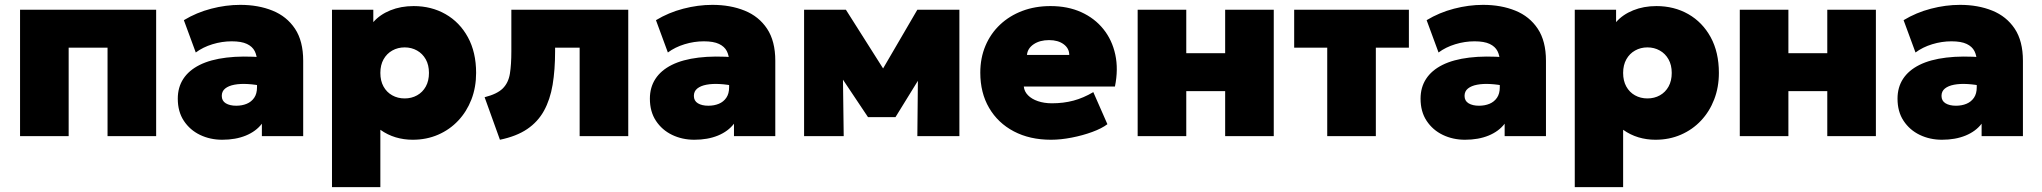

<svg xmlns="http://www.w3.org/2000/svg" viewBox="-20 -560 8400 790"><path d="M62.5 0V-520H622.5V0H422.5V-364H262.5V0Z M894.5 15Q844.5 15 803 -5Q761.5 -25 736.5 -62.8Q711.5 -100.5 711.5 -154Q711.5 -200.5 734.2 -235.5Q757 -270.5 801.5 -292.8Q846 -315 911.8 -323Q977.5 -331 1063.5 -324L1064.5 -205Q1030.5 -212.5 999.5 -214.2Q968.5 -216 944.5 -211.5Q920.5 -207 906.5 -195.8Q892.5 -184.5 892.5 -165.5Q892.5 -145 909 -135Q925.5 -125 952 -125Q976 -125 995.2 -133Q1014.5 -141 1026 -157.8Q1037.5 -174.5 1037.5 -201V-307Q1037.5 -331 1028 -349.8Q1018.5 -368.5 996 -379.2Q973.5 -390 933.5 -390Q893.5 -390 854.2 -378Q815 -366 785.5 -344L736.5 -477Q788.5 -508.5 849 -524.2Q909.5 -540 968.5 -540Q1043 -540 1101.5 -516.2Q1160 -492.5 1193.8 -441.8Q1227.5 -391 1227.5 -310V0H1057.5V-51Q1033.5 -19.5 991.5 -2.2Q949.5 15 894.5 15Z M1346 210V-520H1516V-469Q1543 -500 1586.2 -517.5Q1629.5 -535 1682 -535Q1755 -535 1813.2 -501.8Q1871.5 -468.5 1905.2 -406.8Q1939 -345 1939 -260Q1939 -201 1919.8 -151Q1900.5 -101 1865.5 -63.8Q1830.5 -26.5 1782.8 -5.8Q1735 15 1678 15Q1641.5 15 1608 5Q1574.5 -5 1545 -26V210ZM1645 -155Q1673.5 -155 1696.2 -167.8Q1719 -180.5 1732 -204Q1745 -227.5 1745 -260Q1745 -292.5 1731.8 -316Q1718.5 -339.5 1695.8 -352.2Q1673 -365 1645 -365Q1617 -365 1594.2 -352.2Q1571.5 -339.5 1558.2 -316Q1545 -292.5 1545 -260Q1545 -227.5 1558 -204Q1571 -180.5 1593.8 -167.8Q1616.5 -155 1645 -155Z M2037 15 1974 -160Q2025.5 -173 2048.8 -196.2Q2072 -219.5 2078 -256.8Q2084 -294 2084 -349V-520H2565V0H2365V-364H2264V-349Q2264 -272.5 2253.8 -211.2Q2243.5 -150 2218.2 -104.2Q2193 -58.5 2149 -28.8Q2105 1 2037 15Z M2837 15Q2787 15 2745.5 -5Q2704 -25 2679 -62.8Q2654 -100.5 2654 -154Q2654 -200.5 2676.8 -235.5Q2699.5 -270.5 2744 -292.8Q2788.5 -315 2854.2 -323Q2920 -331 3006 -324L3007 -205Q2973 -212.5 2942 -214.2Q2911 -216 2887 -211.5Q2863 -207 2849 -195.8Q2835 -184.5 2835 -165.5Q2835 -145 2851.5 -135Q2868 -125 2894.5 -125Q2918.5 -125 2937.8 -133Q2957 -141 2968.5 -157.8Q2980 -174.5 2980 -201V-307Q2980 -331 2970.5 -349.8Q2961 -368.5 2938.5 -379.2Q2916 -390 2876 -390Q2836 -390 2796.8 -378Q2757.5 -366 2728 -344L2679 -477Q2731 -508.5 2791.5 -524.2Q2852 -540 2911 -540Q2985.5 -540 3044 -516.2Q3102.5 -492.5 3136.2 -441.8Q3170 -391 3170 -310V0H3000V-51Q2976 -19.5 2934 -2.2Q2892 15 2837 15Z M3288.5 0V-520H3457.5H3460.5L3657.5 -209L3572.5 -208L3754.5 -520H3927.5V0H3754.5L3757.5 -307L3796.5 -292L3664.5 -78H3551.5L3408.5 -292L3447.5 -307L3451.5 0Z M4304.5 15Q4217 15 4151.5 -19.5Q4086 -54 4049.8 -116Q4013.5 -178 4013.5 -261Q4013.5 -321.5 4034.8 -371.8Q4056 -422 4094.8 -458.5Q4133.5 -495 4186.2 -515Q4239 -535 4302.5 -535Q4373.5 -535 4428.8 -510Q4484 -485 4520 -440.2Q4556 -395.5 4569 -335.2Q4582 -275 4567.5 -204H4192.5Q4194.5 -183.5 4209.8 -168Q4225 -152.5 4250.5 -143.8Q4276 -135 4308.5 -135Q4356 -135 4397 -146Q4438 -157 4478.5 -181L4536.5 -49Q4513.5 -31.5 4474 -17Q4434.5 -2.5 4389.5 6.2Q4344.5 15 4304.5 15ZM4205.5 -334H4379.5Q4379.5 -361 4356.5 -378Q4333.5 -395 4296.5 -395Q4258.5 -395 4233.2 -378Q4208 -361 4205.5 -334Z M4661 0V-520H4861V-341H5021V-520H5221V0H5021V-185H4861V0Z M5441 0V-364H5305V-520H5777V-364H5641V0Z M6008 15Q5958 15 5916.5 -5Q5875 -25 5850 -62.8Q5825 -100.5 5825 -154Q5825 -200.5 5847.8 -235.5Q5870.5 -270.5 5915 -292.8Q5959.5 -315 6025.2 -323Q6091 -331 6177 -324L6178 -205Q6144 -212.5 6113 -214.2Q6082 -216 6058 -211.5Q6034 -207 6020 -195.8Q6006 -184.5 6006 -165.5Q6006 -145 6022.5 -135Q6039 -125 6065.5 -125Q6089.5 -125 6108.8 -133Q6128 -141 6139.5 -157.8Q6151 -174.5 6151 -201V-307Q6151 -331 6141.5 -349.8Q6132 -368.5 6109.5 -379.2Q6087 -390 6047 -390Q6007 -390 5967.8 -378Q5928.5 -366 5899 -344L5850 -477Q5902 -508.5 5962.5 -524.2Q6023 -540 6082 -540Q6156.5 -540 6215 -516.2Q6273.5 -492.5 6307.2 -441.8Q6341 -391 6341 -310V0H6171V-51Q6147 -19.5 6105 -2.2Q6063 15 6008 15Z M6459.5 210V-520H6629.5V-469Q6656.5 -500 6699.8 -517.5Q6743 -535 6795.5 -535Q6868.5 -535 6926.8 -501.8Q6985 -468.5 7018.8 -406.8Q7052.5 -345 7052.5 -260Q7052.5 -201 7033.2 -151Q7014 -101 6979 -63.8Q6944 -26.5 6896.2 -5.8Q6848.5 15 6791.5 15Q6755 15 6721.5 5Q6688 -5 6658.5 -26V210ZM6758.5 -155Q6787 -155 6809.8 -167.8Q6832.5 -180.5 6845.5 -204Q6858.5 -227.5 6858.5 -260Q6858.5 -292.5 6845.2 -316Q6832 -339.5 6809.2 -352.2Q6786.5 -365 6758.5 -365Q6730.5 -365 6707.8 -352.2Q6685 -339.5 6671.8 -316Q6658.5 -292.5 6658.5 -260Q6658.5 -227.5 6671.5 -204Q6684.5 -180.5 6707.2 -167.8Q6730 -155 6758.5 -155Z M7138.5 0V-520H7338.5V-341H7498.5V-520H7698.5V0H7498.5V-185H7338.5V0Z M7970.5 15Q7920.5 15 7879 -5Q7837.5 -25 7812.5 -62.8Q7787.5 -100.5 7787.5 -154Q7787.5 -200.5 7810.2 -235.5Q7833 -270.5 7877.5 -292.8Q7922 -315 7987.8 -323Q8053.5 -331 8139.5 -324L8140.5 -205Q8106.5 -212.5 8075.5 -214.2Q8044.5 -216 8020.5 -211.5Q7996.5 -207 7982.5 -195.8Q7968.5 -184.5 7968.5 -165.5Q7968.5 -145 7985 -135Q8001.5 -125 8028 -125Q8052 -125 8071.2 -133Q8090.5 -141 8102 -157.8Q8113.5 -174.5 8113.5 -201V-307Q8113.5 -331 8104 -349.8Q8094.5 -368.5 8072 -379.2Q8049.5 -390 8009.5 -390Q7969.5 -390 7930.2 -378Q7891 -366 7861.5 -344L7812.5 -477Q7864.5 -508.5 7925 -524.2Q7985.5 -540 8044.5 -540Q8119 -540 8177.5 -516.2Q8236 -492.5 8269.8 -441.8Q8303.5 -391 8303.5 -310V0H8133.5V-51Q8109.5 -19.5 8067.5 -2.2Q8025.5 15 7970.5 15Z"/></svg>

Font: Geologica Roman Black
Style: Regular
Weight: 900
Designer: Sindre Bremnes, Frode Helland
Foundry: Monokrom Skriftforlag AS
Version: Version 1.010;gftools[0.9.28]